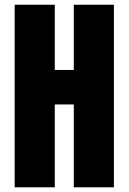

<svg xmlns="http://www.w3.org/2000/svg" viewBox="-20 -798 548 818"><path d="M213.4 -353V0H42.5V-777.8H213.4V-500H294.4V-777.8H465.3V0H294.4V-353Z"/></svg>

Font: Anton
Style: Regular
Weight: 400
Foundry: vernon adams
Version: Version 1.000